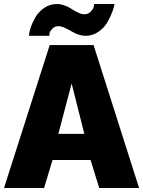

<svg xmlns="http://www.w3.org/2000/svg" viewBox="-22 -934 711 954"><path d="M269 -804Q249 -804 237.5 -791Q226 -778 224.5 -770Q223 -762 223 -756H122Q122 -771 130 -795.5Q138 -820 153.5 -847.5Q169 -875 197.5 -894.5Q226 -914 261 -914Q296 -914 335.5 -888.5Q375 -863 396 -863Q416 -863 428.5 -876Q441 -889 443.5 -899Q446 -909 446 -914H546Q546 -903 537.5 -879Q529 -855 513.5 -826.5Q498 -798 468.5 -777Q439 -756 403 -756Q370 -756 330 -780Q290 -804 269 -804ZM225 -710H443L669 0H471L428 -139H239L197 0H-2ZM397 -269 334 -519 268 -269Z"/></svg>

Font: Raleway-v4020 Black
Style: Regular
Weight: 900
Designer: Matt McInerney, Pablo Impallari, Rodrigo Fuenzalida
Foundry: Matt McInerney, Pablo Impallari, Rodrigo Fuenzalida
Version: Version 4.020;PS 004.020;hotconv 1.0.88;makeotf.lib2.5.64775